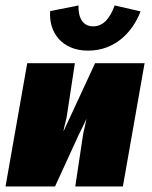

<svg xmlns="http://www.w3.org/2000/svg" viewBox="-61 -675 549 695"><path d="M-41 0H138.2L224.6 -188.5L240.2 -219.7L252 -245.1C248 -225.1 244.6 -209.5 240.2 -191.4L211.4 0H383.8L462.4 -446.3H283.2L196.8 -259.8L182.1 -228.5L169.9 -201.7H168.9C170.9 -211.9 172.9 -221.2 175.3 -230C177.7 -238.8 179.7 -247.6 181.2 -256.8L210 -446.3H37.6ZM257.8 -491.7C353.5 -491.7 418 -556.2 447.8 -633.8L354 -655.3C336.9 -607.9 312.5 -579.6 275.9 -579.6C238.8 -579.6 221.7 -610.8 223.1 -655.3L120.6 -634.8C114.7 -558.6 162.6 -491.7 257.8 -491.7Z"/></svg>

Font: Roboto Flex Super Cond Black
Style: Italic
Weight: 900
Width: 3
Italic angle: -10°
Designer: Berlow after Robertson
Foundry: Google
Version: Version 3.200;Glyphs 3.3 (3311)